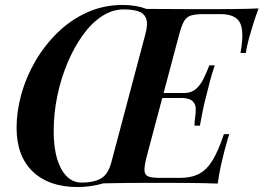

<svg xmlns="http://www.w3.org/2000/svg" viewBox="-20 -742 1065 776"><path d="M582 -346 586 -366H794L790 -346ZM723 -366Q753 -366 771.5 -382Q790 -398 802.5 -423.5Q815 -449 826 -478H848Q835 -439 828.5 -413.5Q822 -388 814 -356Q808 -334 802.5 -309Q797 -284 788 -234H766Q766 -251 769 -270Q772 -289 771 -305.5Q770 -322 758.5 -333Q747 -344 719 -346ZM310 -4Q358 -4 387.5 -20.5Q417 -37 430 -86L567 -602Q579 -645 570.5 -667Q562 -689 538.5 -696.5Q515 -704 480 -704Q434 -704 392 -676.5Q350 -649 315 -600.5Q280 -552 253.5 -489.5Q227 -427 212 -356Q197 -285 197 -213Q197 -115 227.5 -59.5Q258 -4 310 -4ZM952 -528Q968 -617 949.5 -651Q931 -685 871 -685H804Q771 -685 752.5 -679.5Q734 -674 724 -656.5Q714 -639 704 -602L572 -106Q563 -70 564 -52Q565 -34 580.5 -28.5Q596 -23 629 -23H706Q754 -23 785.5 -40Q817 -57 840 -95.5Q863 -134 885 -200H907Q902 -187 897 -168Q892 -149 886 -128Q881 -109 873 -73.5Q865 -38 860 0Q811 -2 750 -2.5Q689 -3 640 -3Q617 -3 576 -3Q535 -3 488.5 -2.5Q442 -2 398 -1Q374 6 347.5 10Q321 14 294 14Q178 14 112.5 -48.5Q47 -111 47 -226Q47 -292 66.5 -362Q86 -432 123.5 -496Q161 -560 213.5 -611Q266 -662 332.5 -692Q399 -722 476 -722Q503 -722 527 -718Q551 -714 572 -706Q618 -706 667.5 -705.5Q717 -705 761 -705Q805 -705 830 -705Q873 -705 927 -705.5Q981 -706 1025 -708Q1012 -673 1003 -643.5Q994 -614 987 -590Q982 -572 978.5 -555.5Q975 -539 974 -528Z"/></svg>

Font: Playfair Display SemiBold
Style: Italic
Weight: 600
Italic angle: -14°
Designer: Claus Eggers Sørensen
Foundry: Claus Eggers Sørensen
Version: Version 1.203